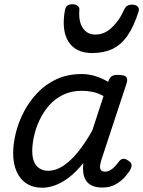

<svg xmlns="http://www.w3.org/2000/svg" viewBox="-20 -868 675 905"><path d="M180 17Q137 17 106 -2.5Q75 -22 58.5 -59Q42 -96 42 -146Q42 -190 54.5 -241Q67 -292 92.5 -341Q118 -390 156.5 -430.5Q195 -471 247 -495Q299 -519 365 -519Q398 -519 430 -509Q462 -499 490 -482L491 -486Q498 -504 507.5 -509.5Q517 -515 535 -515Q567 -515 575 -505.5Q583 -496 577 -476L458 -115Q454 -102 452 -89Q450 -76 455 -67.5Q460 -59 475 -59Q488 -59 500 -66Q512 -73 522.5 -84.5Q533 -96 541 -107Q547 -116 557.5 -119Q568 -122 583 -112Q599 -102 600 -91.5Q601 -81 595 -70Q586 -53 567.5 -32.5Q549 -12 523 2Q497 16 464 16Q433 16 414 7Q395 -2 385.5 -17Q376 -32 373 -51Q370 -70 372 -90Q372 -93 372 -95.5Q372 -98 373 -100Q338 -56 303 -30Q268 -4 236.5 6.5Q205 17 180 17ZM132 -157Q132 -126 140.5 -105.5Q149 -85 166.5 -74Q184 -63 208 -63Q242 -63 277 -85.5Q312 -108 347 -151Q382 -194 415 -253L468 -415Q441 -430 416 -435Q391 -440 366 -440Q316 -440 277 -421Q238 -402 210.5 -370Q183 -338 165.5 -300Q148 -262 140 -224.5Q132 -187 132 -157ZM414 -618Q338 -618 303.5 -670.5Q269 -723 286 -820Q289 -835 297.5 -841.5Q306 -848 322 -848Q337 -848 346.5 -840Q356 -832 354 -820Q350 -765 371 -735Q392 -705 429 -705Q473 -705 508 -739Q543 -773 562 -816Q570 -834 578.5 -840Q587 -846 602 -846Q620 -846 629 -837Q638 -828 633 -813Q610 -741 580 -698.5Q550 -656 509.5 -637Q469 -618 414 -618Z"/></svg>

Font: Playwrite CO
Style: Regular
Weight: 400
Designer: Veronika Burian, José Scaglione
Foundry: TypeTogether
Version: Version 1.000